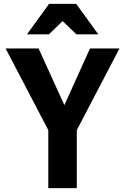

<svg xmlns="http://www.w3.org/2000/svg" viewBox="-20 -970 645 990"><path d="M229 0V-299L9 -720H179L351 -342H273L444 -720H596L376 -299V0ZM119 -793 233 -950H373L487 -793H374L247 -915H359L232 -793Z"/></svg>

Font: Instrument Sans SemiCondensed
Style: Bold
Weight: 700
Width: 4
Designer: Rodrigo Fuenzalida
Foundry: fragTYPE
Version: Version 1.000;gftools[0.9.28]